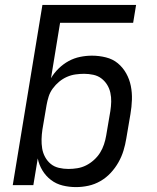

<svg xmlns="http://www.w3.org/2000/svg" viewBox="-20 -755 640 783"><path d="M290 8Q262 8 235.5 1.5Q209 -5 188 -21Q167 -37 153 -60Q139 -83 134 -109L116 0H32L153 -735H535L523 -662H225L188 -436Q200 -457 219 -475.5Q238 -494 260 -506Q282 -518 306.5 -523Q331 -528 355 -528Q384 -528 412 -521Q440 -514 460.5 -497Q481 -480 494.5 -456Q508 -432 513.5 -404.5Q519 -377 518 -348Q517 -319 512 -290L495 -190Q491 -165 483.5 -140.5Q476 -116 463 -93Q450 -70 431.5 -50Q413 -30 389.5 -16.5Q366 -3 340.5 2.5Q315 8 290 8ZM259 -66Q277 -66 295.5 -69Q314 -72 331 -80.5Q348 -89 363 -102.5Q378 -116 388 -132Q398 -148 404 -166Q410 -184 413 -202L430 -302Q433 -321 433.5 -340Q434 -359 430 -377Q426 -395 416.5 -410Q407 -425 393 -435.5Q379 -446 360.5 -450Q342 -454 323 -454Q306 -454 288 -451.5Q270 -449 253 -441.5Q236 -434 221.5 -422Q207 -410 195.5 -394.5Q184 -379 178.5 -361.5Q173 -344 170 -327L153 -227Q150 -207 149.5 -187.5Q149 -168 152 -149.5Q155 -131 164 -114.5Q173 -98 187 -86.5Q201 -75 220 -70.5Q239 -66 259 -66Z"/></svg>

Font: Iosevka Aile Oblique
Style: Regular
Weight: 400
Italic angle: -9°
Designer: Belleve Invis
Foundry: Belleve Invis
Version: Version 31.1.0; ttfautohint (v1.8.4)